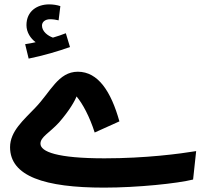

<svg xmlns="http://www.w3.org/2000/svg" viewBox="-20 -837 945 878"><path d="M111 -569C176 -582 251 -604 300 -622L281 -685C263 -678 243 -671 222 -665C199 -673 172 -693 172 -720C172 -737 187 -749 209 -749C223 -749 236 -747 248 -744L256 -809C242 -814 222 -817 205 -817C151 -817 101 -787 101 -722C101 -689 120 -661 143 -644C130 -641 116 -638 95 -635ZM456 21C608 21 791 2 863 -16L877 -146C803 -134 647 -113 458 -113C242 -113 165 -143 165 -180C165 -211 206 -229 250 -277C298 -332 323 -377 330 -396C358 -363 390 -303 413 -231L526 -282C488 -418 429 -509 336 -509C246 -509 211 -416 141 -344C89 -289 26 -237 26 -164C26 -31 184 21 456 21Z"/></svg>

Font: Noto Sans Arabic UI SmCn
Style: Bold
Weight: 700
Width: 4
Designer: Monotype Design Team, Nadine Chahine and Nizar Qandah
Foundry: Monotype Imaging Inc.
Version: Version 2.010